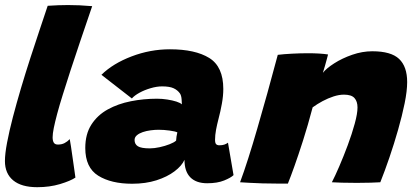

<svg xmlns="http://www.w3.org/2000/svg" viewBox="-23 -738 1678 779"><path d="M283 -17.5Q263 -4 220.8 8.8Q178.5 21.5 128 21.5Q64 21.5 30.5 -6.2Q-3 -34 -3 -84.5Q-3 -114 5.8 -160Q14.5 -206 29.2 -262.5Q44 -319 62.2 -380.5Q80.5 -442 100.2 -502.8Q120 -563.5 138.2 -618Q156.5 -672.5 170.5 -714.5Q215.5 -717.5 253 -717.5Q276.5 -717.5 299.5 -716.5Q322.5 -715.5 351 -713Q325 -637 303 -572Q281 -507 263.2 -452.5Q245.5 -398 231.8 -354Q218 -310 209 -276.2Q200 -242.5 195.2 -218.8Q190.5 -195 190.5 -181Q190.5 -167 195.2 -159.2Q200 -151.5 212 -151.5Q227.5 -151.5 239 -157.5Q250.5 -163.5 260 -173.5Q261.5 -166 265 -143.5Q268.5 -121 272.2 -93.8Q276 -66.5 279.2 -44.8Q282.5 -23 283 -17.5Z M513 7.5Q428 7.5 375.5 -25.2Q323 -58 323 -137.5Q323 -194 347.8 -232.5Q372.5 -271 414.2 -294Q456 -317 507.8 -327.2Q559.5 -337.5 614 -337.5Q635 -337.5 655.8 -334.2Q676.5 -331 692.8 -325.8Q709 -320.5 715 -314.5Q715 -320 713.8 -335.5Q712.5 -351 707 -359Q697.5 -372.5 681.2 -380Q665 -387.5 634.5 -387.5Q613 -387.5 588.2 -380.2Q563.5 -373 543 -361.8Q522.5 -350.5 512 -338.5L388.5 -434.5Q435.5 -480.5 511 -509.2Q586.5 -538 666.5 -538Q769 -538 826 -502.8Q883 -467.5 883 -377Q883 -349 877.2 -317.2Q871.5 -285.5 863.5 -255.5Q857.5 -232.5 853.5 -211Q849.5 -189.5 849.5 -171Q849.5 -157.5 854 -153Q858.5 -148.5 867 -148.5Q878.5 -148.5 886.8 -151.2Q895 -154 902 -159L924.5 -27.5Q914 -17 886.5 -5.8Q859 5.5 817.5 5.5Q773 5.5 749.2 -18.5Q725.5 -42.5 725.5 -89.5Q714.5 -65 685 -42.8Q655.5 -20.5 611.8 -6.5Q568 7.5 513 7.5ZM585 -136Q603 -136 624.8 -140.8Q646.5 -145.5 665 -152.8Q683.5 -160 691.5 -167.5Q691.5 -173 693.2 -184.2Q695 -195.5 696.5 -201Q688.5 -205 665.5 -208.2Q642.5 -211.5 620.5 -211.5Q605 -211.5 588 -209.2Q571 -207 556.2 -202Q541.5 -197 532.2 -189Q523 -181 523 -170Q523 -153 536.5 -144.5Q550 -136 585 -136Z M1145 7Q1126 7 1098.2 6.8Q1070.5 6.5 1042 6Q1020 5 990.5 3.8Q961 2.5 951 1.5Q966.5 -40 984.2 -95.5Q1002 -151 1021.2 -217.5Q1040.5 -284 1061.5 -359.2Q1082.5 -434.5 1104 -515.5Q1128.5 -518.5 1161.5 -520.2Q1194.5 -522 1226.5 -522Q1250 -522 1271.2 -520.8Q1292.5 -519.5 1308 -517Q1307 -513 1303.5 -499.8Q1300 -486.5 1295.5 -470.8Q1291 -455 1287 -442.5Q1301 -460.5 1333 -481Q1365 -501.5 1406 -515.8Q1447 -530 1487.5 -530Q1563.5 -530 1596.2 -499Q1629 -468 1629 -405Q1629 -369.5 1618.8 -319Q1608.5 -268.5 1592.2 -211.5Q1576 -154.5 1557 -99Q1538 -43.5 1520 1.5Q1507 2.5 1480.5 3.2Q1454 4 1424.5 4Q1392.5 4 1364 3.2Q1335.5 2.5 1323.5 1.5Q1336 -22.5 1353.5 -63Q1371 -103.5 1388 -149.2Q1405 -195 1416.2 -236Q1427.5 -277 1427.5 -302Q1427.5 -326.5 1415.2 -340.2Q1403 -354 1372.5 -354Q1353 -354 1330.5 -346.8Q1308 -339.5 1286 -327.8Q1264 -316 1245.5 -302.5Q1225.5 -227 1206.5 -167.8Q1187.5 -108.5 1172 -65Q1156.5 -21.5 1145 7Z"/></svg>

Font: Grandstander Thin Black
Style: Italic
Weight: 900
Italic angle: -15°
Version: Version 1.200